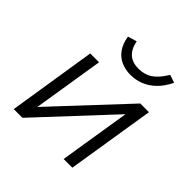

<svg xmlns="http://www.w3.org/2000/svg" viewBox="-186 -864 1015 1015"><g transform="rotate(45 321.5 -356.5)"><path d="M63 0 141 -494H207L143 -95H142L515 -494H580L501 0H436L500 -400H501L128 0ZM371 -564Q332 -564 300 -578.5Q268 -593 247 -623Q226 -653 219 -698L269 -713Q279 -664 306 -640.5Q333 -617 378 -617Q422 -617 455 -638.5Q488 -660 520 -713L564 -698Q541 -650 510 -620.5Q479 -591 444 -577.5Q409 -564 371 -564Z"/></g></svg>

Font: Nunito Sans 7pt Light
Style: Italic
Weight: 300
Italic angle: -9°
Designer: Vernon Adams
Foundry: Vernon Adams
Version: Version 3.101;gftools[0.9.27]